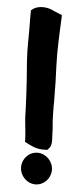

<svg xmlns="http://www.w3.org/2000/svg" viewBox="-53 -776 336 793"><g transform="rotate(5 115.0 -380.0)"><path d="M44 -598C43 -542 48 -489 52 -440C54 -400 57 -363 58 -325C58 -313 59 -301 59 -291V-290C61 -255 66 -227 67 -195V-185C89 -175 112 -158 151 -160H161L165 -164C180 -177 178 -196 178 -207L177 -223C177 -236 176 -251 175 -263C172 -288 173 -313 172 -341C173 -354 172 -369 172 -381C172 -423 171 -462 169 -504C166 -570 170 -642 173 -709V-720L139 -734C117 -747 75 -753 50 -733L44 -728V-695C45 -663 44 -631 44 -598ZM60 -80C60 -45 89 -14 125 -14C160 -14 188 -44 188 -79C188 -114 159 -144 124 -145C87 -145 60 -115 60 -80Z"/></g></svg>

Font: Hussar Pisanka
Style: Bd
Weight: 700
Designer: Robert Jablonski
Foundry: Cannot Into Space Fonts
Version: Version 1.070